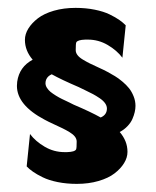

<svg xmlns="http://www.w3.org/2000/svg" viewBox="-20 -446 390 480"><path d="M172 13.7Q201.7 13.7 226.3 6.5Q251 -0.7 266.3 -12.5Q281.7 -24.3 290.2 -38.2Q298.7 -52 298.7 -66.3Q298.7 -80.3 293.7 -92.7Q288.7 -105 279.3 -116Q290.7 -122 298.8 -130.7Q307 -139.3 311 -148.5Q315 -157.7 316.8 -165.7Q318.7 -173.7 318.7 -181.3Q318.7 -193.7 314 -205.3Q309.3 -217 302.5 -225.5Q295.7 -234 285.7 -242.3Q275.7 -250.7 267.3 -255.7Q259 -260.7 249.3 -266Q240.7 -270.7 227.2 -276.8Q213.7 -283 204.8 -287.3Q196 -291.7 187.2 -297Q178.3 -302.3 173.8 -308.2Q169.3 -314 169.3 -320.7Q169.3 -337 170.7 -340Q173.7 -346.3 193.3 -347Q196.3 -347 199.7 -347Q226.3 -347 249.3 -333.5Q272.3 -320 286 -301.7L294.3 -382.7Q288 -389.3 278.5 -396Q269 -402.7 254 -410Q239 -417.3 216.8 -421.8Q194.7 -426.3 169 -426.3Q139.3 -426.3 114.7 -419.2Q90 -412 74.7 -400.2Q59.3 -388.3 50.8 -374.5Q42.3 -360.7 42.3 -346.3Q42.3 -319.3 61.7 -296.7Q28.3 -279 23 -241.7Q22.3 -236.3 22.3 -231.3Q22.3 -183.3 91.7 -146.7Q100.3 -142 113.8 -135.8Q127.3 -129.7 136.2 -125.3Q145 -121 153.8 -115.7Q162.7 -110.3 167.2 -104.5Q171.7 -98.7 171.7 -92Q171.7 -75.7 170.3 -72.7Q167.3 -66.3 147.7 -65.7Q144.7 -65.7 141.3 -65.7Q114.7 -65.7 91.7 -79.2Q68.7 -92.7 55 -111L46.7 -30Q53 -23.3 62.5 -16.7Q72 -10 87 -2.7Q102 4.7 124.2 9.2Q146.3 13.7 172 13.7ZM164.3 -184.3Q160 -186.7 150.8 -191Q141.7 -195.3 135 -198.5Q128.3 -201.7 120 -206.8Q111.7 -212 106.3 -216.3Q101 -220.7 97.3 -226.5Q93.7 -232.3 93.7 -238Q93.7 -243.3 95.7 -247.7Q97.7 -252 101 -255Q104.3 -258 109.3 -260.3Q133.7 -246.7 176.7 -228.3Q180.7 -226.3 192.8 -220.5Q205 -214.7 212.5 -210.7Q220 -206.7 229.2 -200.5Q238.3 -194.3 242.8 -187.8Q247.3 -181.3 247.3 -174.7Q247.3 -159 231.7 -152.3Q207.3 -166 164.3 -184.3Z"/></svg>

Font: Jomhuria
Style: Regular
Weight: 400
Designer: Arabic design by Kourosh Beigpour, Latin design by Eben Sorkin, engineering by Lasse Fister and Khaled Hosney
Version: Version 1.0000